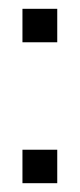

<svg xmlns="http://www.w3.org/2000/svg" viewBox="-20 -416 181 436"><path d="M31 0V-76H110V0ZM31 -320V-396H110V-320Z"/></svg>

Font: Rokkitt
Style: Regular
Weight: 400
Designer: Vernon Adams
Foundry: Vernon Adams
Version: Version 3.103